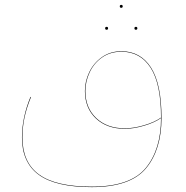

<svg xmlns="http://www.w3.org/2000/svg" viewBox="-20 -532 762 787"><path d="M642 -48Q642 82 578 158.5Q514 235 356 235Q208 235 139 184.5Q70 134 70 32Q70 -50 105 -135L107 -134Q89 -90 80.5 -50.5Q72 -11 72 32Q72 134 140.5 183.5Q209 233 356 233Q514 233 577 157Q640 81 640 -48Q613 -29 570 -16.5Q527 -4 492 -4Q418 -4 373 -46.5Q328 -89 328 -159Q328 -199 346 -236.5Q364 -274 398 -298Q432 -322 478 -322Q556 -322 599 -255Q642 -188 642 -48ZM640 -50Q640 -188 597.5 -254Q555 -320 478 -320Q432 -320 398.5 -296.5Q365 -273 347.5 -235.5Q330 -198 330 -159Q330 -90 374.5 -48Q419 -6 492 -6Q527 -6 570 -18.5Q613 -31 640 -50ZM471 -506Q471 -512 477 -512Q483 -512 483 -506Q483 -500 477 -500Q471 -500 471 -506ZM411 -416Q411 -422 417 -422Q423 -422 423 -416Q423 -410 417 -410Q411 -410 411 -416ZM531 -416Q531 -422 537 -422Q543 -422 543 -416Q543 -410 537 -410Q531 -410 531 -416Z"/></svg>

Font: FiraGO Two
Style: Regular
Weight: 100
Designer: bBox Type
Foundry: bBox Type GmbH
Version: Version 1.001